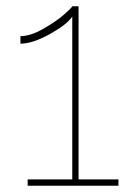

<svg xmlns="http://www.w3.org/2000/svg" viewBox="-20 -591 415 611"><path d="M230 -20H357V0H68V-20H210V-538Q192 -512 137.5 -482Q83 -452 45 -452V-476Q77 -476 118 -499.5Q159 -523 183.5 -544.5Q208 -566 210 -571H230Z"/></svg>

Font: Raleway
Style: Thin
Weight: 100
Designer: Matt McInerney, Pablo Impallari, Rodrigo Fuenzalida
Foundry: Matt McInerney, Pablo Impallari, Rodrigo Fuenzalida
Version: Version 3.000